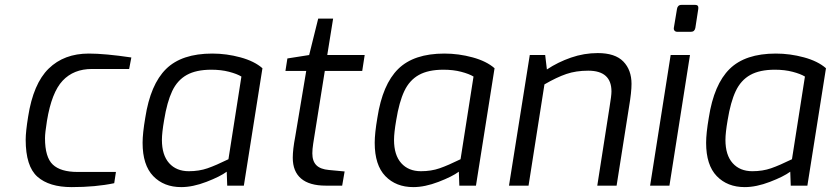

<svg xmlns="http://www.w3.org/2000/svg" viewBox="-20 -759 3397 785"><path d="M85 -188Q85 -220 95 -282Q116 -417 179 -478.5Q242 -540 343 -540Q409 -540 517 -524L508 -477H356Q281 -477 236 -429Q191 -381 172 -265Q164 -215 164 -194Q164 -116 196 -86Q228 -56 297 -56H454L447 -10Q371 6 273 6Q181 6 133 -36.5Q85 -79 85 -188Z M563 -175Q563 -214 574 -278Q595 -414 659 -477Q723 -540 848 -540Q906 -540 963 -524.5Q1020 -509 1053 -480L977 0H909L907 -57Q880 -37 824 -15.5Q768 6 721 6Q650 6 606.5 -39Q563 -84 563 -175ZM914 -108 967 -446Q949 -457 916.5 -465.5Q884 -474 844 -474Q782 -474 743.5 -452.5Q705 -431 684 -386.5Q663 -342 651 -268Q642 -216 642 -187Q642 -125 671.5 -92Q701 -59 752 -59Q794 -59 828.5 -71Q863 -83 914 -108Z M1177 -114Q1177 -148 1187 -200L1232 -469H1147L1155 -520L1244 -534L1281 -683H1342L1318 -534H1471L1461 -469H1308L1265 -200Q1264 -194 1260.5 -171.5Q1257 -149 1257 -132Q1257 -100 1273.5 -83.5Q1290 -67 1325 -64L1389 -58L1379 0H1312Q1245 0 1211 -29Q1177 -58 1177 -114Z M1512 -175Q1512 -214 1523 -278Q1544 -414 1608 -477Q1672 -540 1797 -540Q1855 -540 1912 -524.5Q1969 -509 2002 -480L1926 0H1858L1856 -57Q1829 -37 1773 -15.5Q1717 6 1670 6Q1599 6 1555.5 -39Q1512 -84 1512 -175ZM1863 -108 1916 -446Q1898 -457 1865.5 -465.5Q1833 -474 1793 -474Q1731 -474 1692.5 -452.5Q1654 -431 1633 -386.5Q1612 -342 1600 -268Q1591 -216 1591 -187Q1591 -125 1620.5 -92Q1650 -59 1701 -59Q1743 -59 1777.5 -71Q1812 -83 1863 -108Z M2146 -534H2209L2216 -475Q2261 -505 2314.5 -523.5Q2368 -542 2424 -542Q2495 -542 2528.5 -507.5Q2562 -473 2562 -416Q2562 -382 2552 -323L2501 0H2422L2472 -320Q2480 -368 2480 -385Q2480 -470 2385 -470Q2335 -470 2295.5 -456.5Q2256 -443 2206 -414L2141 0H2061Z M2735 -645 2748 -723Q2749 -730 2753.5 -734.5Q2758 -739 2766 -739H2823Q2837 -739 2835 -723L2823 -645Q2820 -629 2805 -629H2749Q2742 -629 2738 -633.5Q2734 -638 2735 -645ZM2722 -534H2801L2717 0H2638Z M2867 -175Q2867 -214 2878 -278Q2899 -414 2963 -477Q3027 -540 3152 -540Q3210 -540 3267 -524.5Q3324 -509 3357 -480L3281 0H3213L3211 -57Q3184 -37 3128 -15.5Q3072 6 3025 6Q2954 6 2910.5 -39Q2867 -84 2867 -175ZM3218 -108 3271 -446Q3253 -457 3220.5 -465.5Q3188 -474 3148 -474Q3086 -474 3047.5 -452.5Q3009 -431 2988 -386.5Q2967 -342 2955 -268Q2946 -216 2946 -187Q2946 -125 2975.5 -92Q3005 -59 3056 -59Q3098 -59 3132.5 -71Q3167 -83 3218 -108Z"/></svg>

Font: Exo
Style: Italic
Weight: 400
Italic angle: -9°
Designer: Natanael Gama
Foundry: Natanael Gama
Version: Version 1.500; ttfautohint (v1.6)